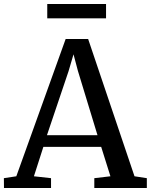

<svg xmlns="http://www.w3.org/2000/svg" viewBox="-30 -945 758 965"><path d="M52 -59 300 -749H413L646 -59L708 -49.5V0H444V-49.5L525 -59L478.5 -207H188L140.5 -59L226.5 -49.5V0H-10L-10.5 -49.5ZM460 -265.5 361.5 -589 339.5 -672 314.5 -587 206 -265.5ZM503 -925V-853H207.5V-925Z"/></svg>

Font: Merriweather
Style: Regular
Weight: 400
Designer: Eben Sorkin
Foundry: Eben Sorkin
Version: Version 2.100; ttfautohint (v1.7.19-72a1) -l 8 -r 50 -G 200 